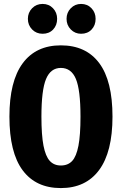

<svg xmlns="http://www.w3.org/2000/svg" viewBox="-20 -941 621 978"><path d="M553 -347Q553 -167 485 -75Q417 17 290 17Q163 17 95.5 -73.5Q28 -164 28 -347Q28 -527 95.5 -618.5Q163 -710 290 -710Q418 -710 485.5 -619.5Q553 -529 553 -347ZM191 -347Q191 -253 201.5 -199Q212 -145 233.5 -121.5Q255 -98 290 -98Q326 -98 347.5 -121Q369 -144 379.5 -198.5Q390 -253 390 -347Q390 -483 366.5 -539Q343 -595 290 -595Q238 -595 214.5 -538.5Q191 -482 191 -347ZM271 -845Q271 -812 250.5 -790.5Q230 -769 197 -769Q165 -769 143.5 -791Q122 -813 122 -845Q122 -877 143.5 -899Q165 -921 197 -921Q229 -921 250 -899Q271 -877 271 -845ZM467 -845Q467 -812 446.5 -790.5Q426 -769 393 -769Q362 -769 340.5 -791Q319 -813 319 -845Q319 -877 340.5 -899Q362 -921 393 -921Q425 -921 446 -899Q467 -877 467 -845Z"/></svg>

Font: Fira Sans Extra Condensed
Style: Bold
Weight: 700
Width: 1
Designer: Carrois Corporate & Edenspiekermann AG
Foundry: Carrois Corporate GbR & Edenspiekermann AG
Version: Version 4.203